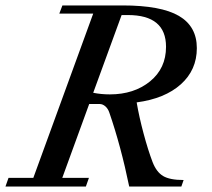

<svg xmlns="http://www.w3.org/2000/svg" viewBox="-40 -683 775 703"><path d="M-20 0 -8.8 -31.7H82L301.3 -633.3H177.2L188.5 -663.1H408.7Q549.3 -663.1 615 -624.8Q680.7 -586.4 680.7 -506.8Q680.7 -426.8 622.1 -374.3Q563.5 -321.8 460.4 -308.1Q469.2 -255.9 485.6 -194.6Q502 -133.3 518.6 -89.8Q532.7 -53.2 557.1 -38.6Q581.5 -23.9 632.3 -23.9L624 0H433.1Q402.8 -147.5 360.4 -270.5Q355.5 -285.2 345.7 -293.7Q335.9 -302.2 324.7 -302.2H286.6L188 -31.7H285.6L274.4 0ZM428.2 -627.9H405.3L301.3 -343.3Q330.1 -337.4 362.3 -337.4Q450.7 -337.4 509.3 -385Q567.9 -432.6 567.9 -511.7Q567.9 -627.9 428.2 -627.9Z"/></svg>

Font: Elstob 10pt Medium
Style: Italic
Weight: 500
Italic angle: -20°
Designer: Peter S. Baker
Version: Version 1.015